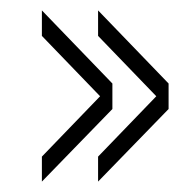

<svg xmlns="http://www.w3.org/2000/svg" viewBox="-20 -494 372 369"><path d="M168.5 -425V-474L304 -333.5V-284.5ZM168.5 -145V-193L304 -333.5V-284.5ZM60.5 -425V-474L196 -333.5V-284.5ZM60.5 -145V-193L196 -333.5V-284.5Z"/></svg>

Font: Big Shoulders Thin
Style: Regular
Weight: 100
Version: Version 2.002